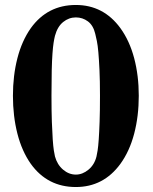

<svg xmlns="http://www.w3.org/2000/svg" viewBox="-20 -737 614 772"><path d="M32 -352Q32 -433 50 -503Q68 -573 104 -624Q171 -717 285 -717Q396 -717 464 -624Q501 -573 519.5 -503Q538 -433 538 -352Q538 -270 519.5 -199.5Q501 -129 464 -78Q396 15 285 15Q171 15 104 -78Q68 -129 50 -199.5Q32 -270 32 -352ZM382 -352Q382 -413 380 -455.5Q378 -498 375.5 -526.5Q373 -555 369.5 -572Q366 -589 363 -601Q355 -635 333.5 -651Q312 -667 285 -667Q257 -667 234 -648.5Q211 -630 201 -593Q198 -581 195.5 -565Q193 -549 191 -522Q189 -495 188 -454Q187 -413 187 -352Q187 -290 188.5 -247.5Q190 -205 192 -176.5Q194 -148 196.5 -132Q199 -116 201 -108Q210 -75 233.5 -55Q257 -35 285 -35Q312 -35 336 -55Q360 -75 368 -108Q370 -116 372.5 -132Q375 -148 377 -176.5Q379 -205 380.5 -247.5Q382 -290 382 -352Z"/></svg>

Font: Cafe24 Danjunghae
Style: Regular
Weight: 400
Designer: Cafe24 thkim, hmlim, mnelim, nhlee, sslee, sskim, smlim, yjkim, sdjeong, hskwak & 4IRTF
Foundry: Cafe24
Version: Version 1.000